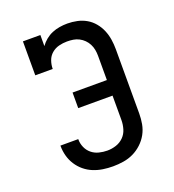

<svg xmlns="http://www.w3.org/2000/svg" viewBox="-136 -849 872 962"><g transform="rotate(-20 300.0 -367.5)"><path d="M303 8Q276 8 249.5 4Q223 0 198.5 -10Q174 -20 153.5 -37Q133 -54 118.5 -76.5Q104 -99 97 -125Q90 -151 90 -177Q90 -178 90 -178.5Q90 -179 90 -180H185Q185 -179 185 -179Q185 -179 185 -178Q185 -156 194 -135.5Q203 -115 220 -101Q237 -87 259 -81.5Q281 -76 303 -76Q327 -76 350 -83.5Q373 -91 390 -108Q407 -125 414 -148.5Q421 -172 421 -196V-326H238V-409H421V-539Q421 -555 418 -571Q415 -587 407.5 -601.5Q400 -616 388.5 -627.5Q377 -639 362.5 -646.5Q348 -654 332 -656.5Q316 -659 299 -659Q277 -659 255.5 -653.5Q234 -648 217 -633.5Q200 -619 192.5 -597.5Q185 -576 185 -554H92V-735H185V-676Q197 -693 213.5 -706.5Q230 -720 249 -728Q268 -736 289 -739.5Q310 -743 331 -743Q357 -743 383 -737.5Q409 -732 431.5 -719Q454 -706 471 -685.5Q488 -665 498 -641Q508 -617 512 -591Q516 -565 516 -539V-196Q516 -168 511 -140.5Q506 -113 492.5 -88.5Q479 -64 458 -44.5Q437 -25 412 -13Q387 -1 359 3.5Q331 8 303 8Z"/></g></svg>

Font: Iosevka Curly Slab MdEx
Style: Regular
Weight: 500
Width: 7
Monospace: yes
Designer: Belleve Invis
Foundry: Belleve Invis
Version: Version 11.1.0; ttfautohint (v1.8.3)